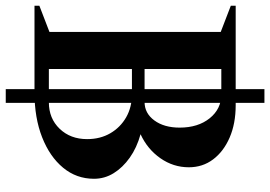

<svg xmlns="http://www.w3.org/2000/svg" viewBox="-172 -684 940 668"><g transform="rotate(90 298.0 -350.0)"><path d="M-16 0V-17L75 -52V-648L-16 -683V-700H330Q394 -700 442.5 -679Q491 -658 518.5 -621.5Q546 -585 546 -537Q546 -483 514.5 -438Q483 -393 431 -369Q478 -356 512.5 -331.5Q547 -307 566.5 -275.5Q586 -244 586 -207Q586 -146 547.5 -99.5Q509 -53 441.5 -26.5Q374 0 286 0ZM204 -50H320Q376 -50 412 -87.5Q448 -125 448 -183Q448 -229 427.5 -264Q407 -299 372 -319Q337 -339 291 -339H204ZM274 100V-800H322V100ZM204 -383H319Q358 -383 383 -417Q408 -451 408 -505Q408 -569 375.5 -609.5Q343 -650 292 -650H204Z"/></g></svg>

Font: Wittgenstein SemiBold
Style: Regular
Weight: 600
Designer: Jörg Drees
Foundry: Jörg Drees
Version: Version 1.500